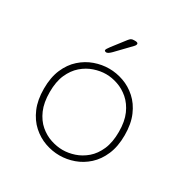

<svg xmlns="http://www.w3.org/2000/svg" viewBox="-156 -808 932 955"><g transform="rotate(30 309.5 -331.0)"><path d="M310 10.5Q268 10.5 227 -4Q186 -18.5 152 -49Q118 -79.5 97.8 -126.8Q77.5 -174 77.5 -239Q77.5 -304 97.8 -351Q118 -398 152 -428.2Q186 -458.5 227 -473Q268 -487.5 310 -487.5Q351.5 -487.5 392.5 -473Q433.5 -458.5 467.2 -428.2Q501 -398 521.2 -351Q541.5 -304 541.5 -239Q541.5 -174 521.2 -126.8Q501 -79.5 467.2 -49Q433.5 -18.5 392.5 -4Q351.5 10.5 310 10.5ZM310 -21Q343 -21 377.5 -32.5Q412 -44 441.8 -69.5Q471.5 -95 489.8 -136.8Q508 -178.5 508 -239Q508 -298.5 489.8 -339.8Q471.5 -381 441.8 -406.8Q412 -432.5 377.5 -444.2Q343 -456 310 -456Q277 -456 242 -444.2Q207 -432.5 177.2 -406.8Q147.5 -381 129.2 -339.8Q111 -298.5 111 -239Q111 -178.5 129.2 -136.8Q147.5 -95 177.2 -69.5Q207 -44 242 -32.5Q277 -21 310 -21ZM255 -549.5Q253 -549.5 249 -551.2Q245 -553 245 -557Q245 -563 259.5 -582L316 -655Q323 -664 328.8 -667.8Q334.5 -671.5 345.5 -671.5H353.5Q359.5 -671.5 364 -669.5Q368.5 -667.5 368.5 -663Q368.5 -655.5 359.5 -646.5L283 -567Q275 -559 268 -554.2Q261 -549.5 255 -549.5Z"/></g></svg>

Font: Sono Monospace ExtraLight
Style: Regular
Weight: 250
Version: Version 2.112